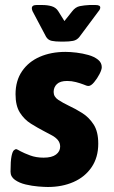

<svg xmlns="http://www.w3.org/2000/svg" viewBox="-20 -738 453 766"><path d="M241 -531Q261 -531 285.5 -528Q310 -525 333 -518.5Q356 -512 371 -500Q386 -488 386 -470Q386 -460 377 -442.5Q368 -425 355.5 -410Q343 -395 333 -395Q326 -395 313 -401Q300 -406 283 -410.5Q266 -415 248 -415Q220 -415 207 -402.5Q194 -390 194 -371Q194 -352 212 -340Q230 -328 255 -316Q281 -304 308 -287Q335 -270 353.5 -241.5Q372 -213 372 -165Q372 -110 345.5 -71Q319 -32 273.5 -12Q228 8 171 8Q157 8 132.5 6Q108 4 82.5 -2Q57 -8 39.5 -20.5Q22 -33 22 -53Q22 -96 26 -115Q30 -134 35.5 -138.5Q41 -143 44 -143Q46 -143 51 -140.5Q56 -138 63 -134Q76 -127 100 -118Q124 -109 154 -109Q187 -109 203.5 -121.5Q220 -134 220 -153Q220 -168 211 -179Q202 -190 187 -198Q172 -206 155 -215Q130 -228 103.5 -244.5Q77 -261 59.5 -288.5Q42 -316 42 -362Q42 -416 68 -454Q94 -492 139 -511.5Q184 -531 241 -531ZM361 -718Q380 -718 380 -708Q380 -701 373 -693L297 -591Q287 -578 271.5 -575Q256 -572 234 -572H223Q201 -572 186.5 -575Q172 -578 164 -591L110 -693Q107 -700 107 -705Q107 -718 126 -718H148Q170 -718 186.5 -713Q203 -708 212 -694L237 -654L268 -693Q281 -710 298.5 -713.5Q316 -717 337 -718Z"/></svg>

Font: Asap VF Beta
Style: Italic
Weight: 400
Italic angle: -6°
Designer: Pablo Cosgaya
Foundry: Pablo Cosgaya
Version: Version 1.007